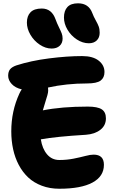

<svg xmlns="http://www.w3.org/2000/svg" viewBox="-20 -1134 724 1171"><path d="M522 -870.1Q483.9 -870.1 448.5 -893.3Q413.1 -916.5 391.6 -952.9Q370.1 -989.3 370.1 -1026.9Q370.1 -1068.4 391.1 -1091.1Q412.1 -1113.8 456.1 -1113.8Q521 -1113.8 543 -1054.2Q551.3 -1032.2 563.7 -1010.3Q576.2 -988.3 582 -972.4Q587.9 -956.5 587.9 -934.1Q587.9 -904.8 570.1 -887.5Q552.2 -870.1 522 -870.1ZM294.9 -837.9Q257.8 -837.9 222.4 -861.6Q187 -885.3 165.5 -922.1Q144 -959 144 -996.1Q144 -1036.6 166.3 -1059.3Q188.5 -1082 234.9 -1082Q295.4 -1082 318.8 -1016.1Q327.6 -991.7 339.4 -968Q351.1 -944.3 356.4 -930.2Q361.8 -916 361.8 -898.9Q361.8 -871.1 343.8 -854.5Q325.7 -837.9 294.9 -837.9ZM341.8 17.1Q283.7 17.1 235.1 -1.2Q186.5 -19.5 152.3 -51.5Q118.2 -83.5 94.7 -127.7Q71.3 -171.9 60.1 -223.6Q48.8 -275.4 48.8 -333Q48.8 -456.5 98.1 -563Q105 -578.6 112.8 -588.9Q73.2 -598.1 51.5 -621.6Q29.8 -645 29.8 -671.9Q29.8 -696.3 40.8 -710.7Q51.8 -725.1 79.1 -734.9Q168 -763.7 278.8 -777.8Q389.6 -792 481 -792Q546.4 -792 581.8 -764.2Q617.2 -736.3 617.2 -694.8Q617.2 -660.2 593.8 -642.6Q570.3 -625 509.8 -625Q385.7 -625 272.9 -600.1Q273.9 -595.2 273.9 -582Q273.9 -570.8 269.3 -554.2Q264.6 -537.6 255.9 -510Q247.1 -482.4 241.2 -460.9Q356 -483.9 515.1 -483.9Q574.7 -483.9 600.3 -467.3Q626 -450.7 626 -412.1Q626 -368.7 592 -342.3Q558.1 -315.9 503.9 -312Q320.3 -300.8 229 -284.2Q237.8 -227.1 267.1 -192.6Q296.4 -158.2 341.8 -158.2Q387.7 -158.2 429.2 -166.5Q470.7 -174.8 501 -182.9Q531.2 -190.9 550.8 -190.9Q613.8 -190.9 613.8 -128.9Q613.8 -58.1 543.9 -20.5Q474.1 17.1 341.8 17.1Z"/></svg>

Font: Shantell Sans Irregular Bouncy
Style: Regular
Weight: 800
Designer: Stephen Nixon, Anya Danilova, Shantell Martin
Foundry: Arrow Type
Version: Version 1.006;[9816181b4]